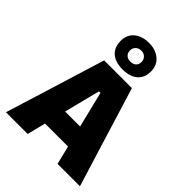

<svg xmlns="http://www.w3.org/2000/svg" viewBox="-278 -1150 1290 1290"><g transform="rotate(45 367.0 -505.0)"><path d="M16.5 0Q34 -57 53.5 -120.8Q73 -184.5 91 -241L166.5 -486Q187 -553 203.5 -606Q220 -659 236.5 -713H500Q517.5 -656.5 533.8 -603.5Q550 -550.5 570 -486L645 -241Q663.5 -182 682.8 -119.5Q702 -57 719.5 0H506.5Q493.5 -53.5 479.8 -110Q466 -166.5 453 -216.5L373.5 -541H359L278 -220.5Q265 -168 250.5 -110.5Q236 -53 222.5 0ZM210.5 -132 233.5 -284.5H528L546.5 -132ZM366.5 -757Q323 -757 290.5 -771Q258 -785 240 -813.5Q222 -842 222 -885Q222 -942.5 261.8 -976Q301.5 -1009.5 367.5 -1009.5Q411 -1009.5 443.5 -993.5Q476 -977.5 494 -949.5Q512 -921.5 512 -885Q512 -841.5 494 -813.2Q476 -785 443.2 -771Q410.5 -757 366.5 -757ZM366.5 -831.5Q392.5 -831.5 407.2 -845.2Q422 -859 422 -884Q422 -904.5 407.2 -920.2Q392.5 -936 367.5 -936Q342 -936 327 -920.8Q312 -905.5 312 -884Q312 -859 326.8 -845.2Q341.5 -831.5 366.5 -831.5Z"/></g></svg>

Font: Commissioner Thin ExtraBold
Style: Regular
Weight: 800
Version: Version 1.000